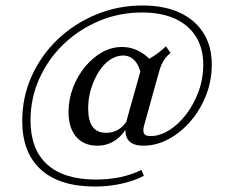

<svg xmlns="http://www.w3.org/2000/svg" viewBox="-20 -559 855 709"><path d="M330.6 129.8Q200 129.8 131 67.3Q62.1 4.8 62.1 -112.9Q62.1 -200 96.8 -277.4Q131.5 -354.8 192.7 -413.3Q254 -471.8 334.7 -505.2Q415.3 -538.7 505.6 -538.7Q586.3 -538.7 643.1 -512.5Q700 -486.3 731 -437.5Q762.1 -388.7 762.1 -320.2Q762.1 -261.3 741.1 -207.7Q720.2 -154 684.3 -112.1Q648.4 -70.2 603.2 -45.6Q558.1 -21 508.1 -21Q480.6 -21 464.1 -31.9Q447.6 -42.7 444 -65.7Q440.3 -88.7 450.8 -125.8L508.1 -329.8Q529 -339.5 551.2 -354.4Q573.4 -369.4 592.7 -387.9L609.7 -363.7Q599.2 -354.8 590.7 -344.4Q582.3 -333.9 576.2 -319.8Q570.2 -305.6 564.5 -283.9L512.9 -98.4Q506.5 -75.8 511.7 -66.1Q516.9 -56.5 536.3 -56.5Q569.4 -56.5 603.6 -77.4Q637.9 -98.4 666.5 -135.5Q695.2 -172.6 712.9 -220.2Q730.6 -267.7 730.6 -320.2Q730.6 -380.6 703.6 -423.8Q676.6 -466.9 626.2 -489.9Q575.8 -512.9 504 -512.9Q420.2 -512.9 345.6 -481.5Q271 -450 214.1 -395.2Q157.3 -340.3 125 -268.1Q92.7 -196 92.7 -114.5Q92.7 -7.3 154.4 48.4Q216.1 104 333.9 104Q381.5 104 423.8 95.2Q466.1 86.3 502.4 68.5L511.3 90.3Q477.4 108.1 430.2 119Q383.1 129.8 330.6 129.8ZM339.5 -21Q288.7 -21 260.5 -54.8Q232.3 -88.7 233.1 -149.2Q233.9 -195.2 250.4 -237.5Q266.9 -279.8 294.8 -313.3Q322.6 -346.8 357.3 -366.1Q391.9 -385.5 429.8 -385.5Q466.1 -385.5 497.6 -367.7Q529 -350 552.4 -316.9L502.4 -277.4Q495.2 -316.1 477.4 -335.1Q459.7 -354 434.7 -354Q409.7 -354 386.3 -338.3Q362.9 -322.6 345.2 -294.8Q327.4 -266.9 316.5 -231.9Q305.6 -196.8 305.6 -158.1Q305.6 -112.9 322.2 -90.7Q338.7 -68.5 371.8 -68.5Q397.6 -68.5 417.7 -81Q437.9 -93.5 454 -120.2L452.4 -96Q433.9 -59.7 404.8 -40.3Q375.8 -21 339.5 -21Z"/></svg>

Font: Playfair 5pt SemiExpanded Light 12pt
Style: Italic
Weight: 300
Italic angle: -15.6°
Version: Version 2.000;gftools[0.9.28]